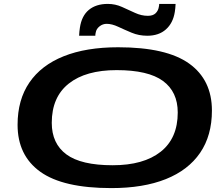

<svg xmlns="http://www.w3.org/2000/svg" viewBox="-20 -953 1148 983"><path d="M550 10Q303 10 186.5 -73.5Q70 -157 70 -314Q70 -442 130.5 -530.5Q191 -619 306 -665Q421 -711 585 -711Q832 -711 948.5 -627.5Q1065 -544 1065 -387Q1065 -259 1004.5 -170.5Q944 -82 829 -36Q714 10 550 10ZM557 -107Q715 -107 802.5 -176Q890 -245 890 -377Q890 -483 814.5 -538.5Q739 -594 577 -594Q419 -594 332 -525Q245 -456 245 -324Q245 -218 320 -162.5Q395 -107 557 -107ZM385 -770Q385 -781 386.5 -791.5Q388 -802 389 -811Q398 -872 435 -902.5Q472 -933 532 -933Q570 -933 604.5 -917.5Q639 -902 671.5 -887Q704 -872 737 -872Q763 -872 776.5 -885Q790 -898 793 -917Q795 -925 795 -933H879Q879 -922 877.5 -911.5Q876 -901 875 -892Q866 -835 829.5 -802.5Q793 -770 734 -770Q691 -770 654 -785.5Q617 -801 585 -816Q553 -831 526 -831Q506 -831 489.5 -818Q473 -805 470 -786Q468 -778 468 -770Z"/></svg>

Font: Georama Extra Expanded SemiBold
Style: Italic
Weight: 600
Width: 8
Italic angle: -9°
Designer: Jean-Baptiste Levee
Foundry: Production Type
Version: Version 1.000